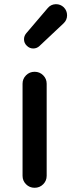

<svg xmlns="http://www.w3.org/2000/svg" viewBox="-20 -890 338 910"><path d="M86.9 -56.6V-493.2Q86.9 -516.6 103.5 -533.2Q120.1 -549.8 144 -549.8Q168 -549.8 184.6 -533.2Q201.2 -516.6 201.2 -493.2V-56.6Q201.2 -33.2 184.6 -16.6Q168 0 144 0Q120.1 0 103.5 -16.6Q86.9 -33.2 86.9 -56.6ZM167 -671.9Q154.3 -660.2 137.7 -660.2Q120.1 -660.2 107.4 -672.9Q93.8 -685.5 93.8 -704.1Q93.8 -719.7 104.5 -732.4L206.1 -851.6Q220.7 -869.1 243.2 -870.1Q245.1 -870.1 246.1 -870.1Q266.6 -870.1 282.2 -855.5Q297.9 -839.8 297.9 -817.4Q297.9 -794.9 281.2 -779.3Z"/></svg>

Font: Gen Jyuu Gothic Medium
Style: Regular
Weight: 500
Designer: [Source Han Sans]
Ryoko NISHIZUKA  (kana & ideographs); Paul D. Hunt (Latin, Greek & Cyrillic); Wenlong ZHANG  (bopomofo
Version: Version 1.002.20150607